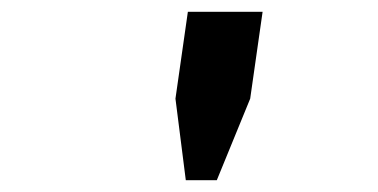

<svg xmlns="http://www.w3.org/2000/svg" viewBox="-20 -706 640 325"><path d="M294.5 -401 277 -539 298 -686H424.5L403.5 -539L347 -401Z"/></svg>

Font: Chivo Mono Medium
Style: Italic
Weight: 500
Italic angle: -8.05°
Monospace: yes
Designer: Hector Gatti
Foundry: Omnibus-Type
Version: Version 1.008